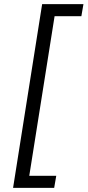

<svg xmlns="http://www.w3.org/2000/svg" viewBox="-20 -725 422 925"><path d="M43 180 183 -705H382L372 -647H243L121 122H251L241 180Z"/></svg>

Font: Nunito Sans 7pt Light
Style: Italic
Weight: 300
Italic angle: -9°
Designer: Vernon Adams
Foundry: Vernon Adams
Version: Version 3.101;gftools[0.9.27]